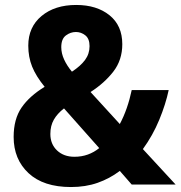

<svg xmlns="http://www.w3.org/2000/svg" viewBox="-20 -744 728 774"><path d="M287 -724Q370 -724 421.5 -682.5Q473 -641 473 -566Q473 -502 437 -455.5Q401 -409 345 -373L463 -244Q479 -274 491 -308.5Q503 -343 511 -381H660Q648 -324 622 -261Q596 -198 556 -143L688 0H511L463 -55Q422 -24 373.5 -7Q325 10 266 10Q155 10 95 -46Q35 -102 35 -192Q35 -264 67 -310.5Q99 -357 160 -394Q125 -437 109.5 -475.5Q94 -514 94 -560Q94 -635 147.5 -679.5Q201 -724 287 -724ZM286 -615Q264 -615 245.5 -601Q227 -587 227 -554Q227 -529 238.5 -504Q250 -479 270 -455Q305 -478 323 -502.5Q341 -527 341 -558Q341 -588 324 -601.5Q307 -615 286 -615ZM238 -307Q211 -286 197 -261.5Q183 -237 183 -204Q183 -163 210 -137.5Q237 -112 280 -112Q309 -112 334 -121Q359 -130 380 -147Z"/></svg>

Font: Noto Sans Devanagari UI SemiCondensed
Style: Bold
Weight: 700
Width: 4
Designer: Jelle Bosma - Monotype Design Team
Foundry: Monotype Imaging Inc.
Version: Version 2.004; ttfautohint (v1.8.4.7-5d5b)